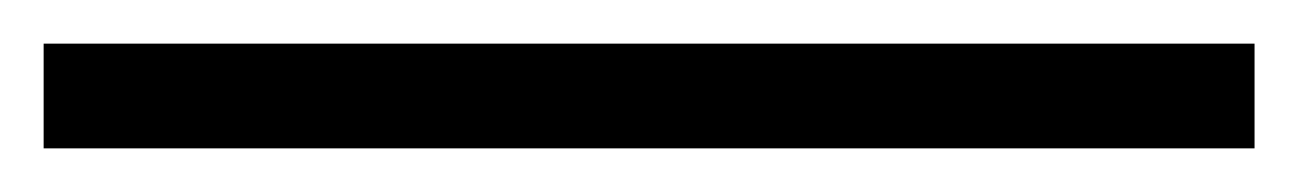

<svg xmlns="http://www.w3.org/2000/svg" viewBox="-20 136 595 88"><path d="M0 156H555V204H0Z"/></svg>

Font: Alexandria Light
Style: Regular
Weight: 300
Designer: Mohamed Gaber
Foundry: Kief Type Foundry
Version: Version 5.100